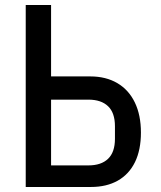

<svg xmlns="http://www.w3.org/2000/svg" viewBox="-20 -745 640 765"><path d="M82.5 -725H183.5V-440.5H340Q402 -440.5 447.5 -413.8Q493 -387 517.2 -336.8Q541.5 -286.5 541.5 -217Q541.5 -147.5 517.8 -99Q494 -50.5 449.2 -25.2Q404.5 0 342 0H82.5ZM438 -192V-242Q438 -295.5 410.5 -321.8Q383 -348 332.5 -348H183.5V-86H332.5Q383 -86 410.5 -112.2Q438 -138.5 438 -192Z"/></svg>

Font: JuliaMono Medium
Style: Regular
Weight: 500
Monospace: yes
Designer: cormullion
Foundry: corm
Version: Version 0.054; ttfautohint (v1.8.4)